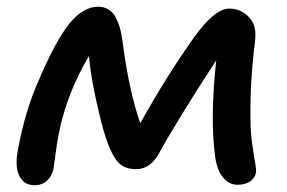

<svg xmlns="http://www.w3.org/2000/svg" viewBox="-20 -533 843 564"><path d="M82 11.2Q50.3 11.2 36.6 -16.6Q22.9 -44.4 33.2 -96.2Q54.2 -208 92.8 -294.9Q144.5 -416 184.6 -464.6Q224.6 -513.2 268.1 -513.2Q285.6 -513.2 298.8 -505.1Q312 -497.1 319.8 -482.2Q327.6 -467.3 332.3 -450.9Q336.9 -434.6 339.8 -413.1Q358.4 -267.1 392.1 -170.9Q469.2 -309.6 549.8 -422.9Q610.4 -507.8 653.8 -507.8Q683.1 -507.8 706.1 -487.8Q720.7 -474.6 726.6 -457.5Q732.4 -440.4 729 -410.2Q713.9 -291 715.8 -182.1Q715.8 -146 720.7 -110.8Q725.6 -75.7 729.5 -54.7Q733.4 -33.7 731.9 -25.9Q729 -9.8 714.4 0Q699.7 9.8 678.2 9.8Q651.9 9.8 634 -13.2Q616.2 -36.1 611.8 -75.2Q596.7 -184.6 615.2 -356Q495.6 -171.9 445.8 -80.1Q420.4 -36.1 379.9 -36.1Q344.2 -36.1 325.9 -57.6Q307.6 -79.1 292 -125Q279.8 -160.6 263.2 -234.9Q246.6 -309.1 241.2 -368.2Q178.2 -262.7 153.8 -146Q147.9 -117.7 143.1 -80.3Q138.2 -43 137.2 -37.1Q132.8 -16.1 118.2 -2.4Q103.5 11.2 82 11.2Z"/></svg>

Font: Shantell Sans Normal
Style: Italic
Weight: 500
Italic angle: -11.31°
Designer: Stephen Nixon, Anya Danilova, Shantell Martin
Foundry: Arrow Type
Version: Version 1.006;[559af2be0]